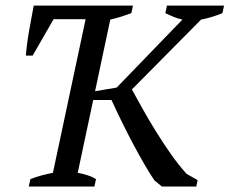

<svg xmlns="http://www.w3.org/2000/svg" viewBox="-20 -683 840 703"><path d="M591.3 -662.6H800.3L794.4 -634.8Q773.9 -626.5 754.2 -620.6Q734.4 -614.7 716.3 -611.3L462.9 -355.5Q480 -324.2 502 -284.9Q523.9 -245.6 549.6 -204.1Q575.2 -162.6 603.8 -121.6Q632.3 -80.6 663.1 -46.4L703.6 -23.4L698.7 0H572.8L545.4 -22.5Q527.8 -48.3 508.1 -82.5Q488.3 -116.7 467.8 -155.3Q447.3 -193.8 427 -235.1Q406.7 -276.4 388.2 -316.9H321.3L264.6 -50.3Q284.7 -46.4 301.5 -41Q318.4 -35.6 331.5 -27.3L325.7 0H85.4L91.3 -27.3Q112.3 -35.6 133.1 -41Q153.8 -46.4 173.8 -50.3L293.5 -612.8H176.3L99.6 -479.5H74.7Q76.2 -499.5 79.3 -523.7Q82.5 -547.9 86.9 -572.5Q91.3 -597.2 95.7 -620.6Q100.1 -644 103.5 -662.6H466.8L460.9 -634.8Q443.8 -628.4 424.6 -622.3Q405.3 -616.2 383.8 -611.3L328.1 -349.1L407.2 -362.3L647.9 -611.3Q629.9 -615.2 614.7 -621.6Q599.6 -627.9 585.4 -634.8Z"/></svg>

Font: PT Astra Serif
Style: Italic
Weight: 400
Italic angle: -16°
Designer: A.Korolkova, I. Chaeva
Foundry: ParaType Ltd
Version: Version 1.001